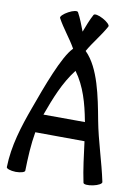

<svg xmlns="http://www.w3.org/2000/svg" viewBox="-115 -1169 926 1267"><g transform="rotate(10 348.0 -535.5)"><path d="M142 1C144 -86 148 -174 163 -260L493 -258C505 -167 515 -76 534 13C536 24 565 26 599 19C633 12 658 -2 656 -13C628 -146 583 -275 558 -408C529 -564 494 -749 399 -844L397 -846C433 -910 482 -966 517 -1031C522 -1040 501 -1061 471 -1077C440 -1094 412 -1099 407 -1089C386 -1051 371 -1009 355 -968C339 -1009 324 -1051 303 -1089C298 -1099 270 -1094 239 -1077C209 -1061 188 -1040 193 -1031C228 -966 277 -910 313 -846C312 -845 311 -845 311 -844C247 -780 168 -565 114 -415C65 -281 21 -144 18 -1C17 9 45 19 80 20C114 20 142 12 142 1ZM196 -385C237 -497 280 -610 354 -705C421 -614 451 -503 472 -392C473 -389 473 -386 474 -383L196 -384Z"/></g></svg>

Font: Nupuram
Style: Bold
Weight: 700
Designer: Santhosh Thottingal (santhosh.thottingal@gmail.com)
Foundry: SMC
Version: Version 1.000